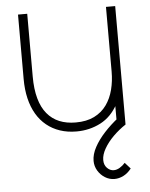

<svg xmlns="http://www.w3.org/2000/svg" viewBox="-55 -585 682 872"><g transform="rotate(-5 286.5 -149.0)"><path d="M432 242Q408.5 242 388.5 229.5Q368.5 217 356.2 196.5Q344 176 344 152Q344 122 361.5 89.8Q379 57.5 408 26Q437 -5.5 472 -33L503 0Q472.5 20 446.2 46Q420 72 404 99.8Q388 127.5 388 152Q388 174.5 401.5 188.2Q415 202 432 202Q445.5 202 459.2 193.8Q473 185.5 484 173L509 201Q492.5 222 472.5 232Q452.5 242 432 242ZM279 12Q238 12 203.8 0.5Q169.5 -11 142.8 -32.8Q116 -54.5 97.5 -86Q79 -117.5 69.5 -157.8Q60 -198 60 -246V-540H102V-254Q102 -196.5 113.8 -154Q125.5 -111.5 148.5 -83.8Q171.5 -56 204.2 -42.5Q237 -29 279 -29Q328.5 -29 363.2 -46.2Q398 -63.5 419.5 -93.5Q441 -123.5 451 -162.5Q461 -201.5 461 -245L500 -246Q500 -153.5 469.5 -96.8Q439 -40 388.8 -14Q338.5 12 279 12ZM464 0V-110H461V-540H503V0Z"/></g></svg>

Font: Manrope ExtraLight
Style: Regular
Weight: 200
Designer: Mikhail Sharanda
Foundry: Mikhail Sharanda
Version: Version 4.505